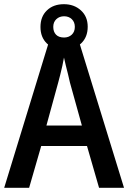

<svg xmlns="http://www.w3.org/2000/svg" viewBox="-20 -897 613 917"><path d="M453.1 0 395.5 -199.7H176.8L119.1 0H0L219.2 -715.3H352.1L572.3 0ZM371.1 -297.4 314 -502.9Q310.5 -519.5 305.2 -541Q299.8 -562.5 294.4 -584Q289.1 -605.5 285.6 -622.1Q282.7 -604 277.8 -582.5Q272.9 -561 267.8 -540.3Q262.7 -519.5 258.3 -503.9L201.7 -297.4ZM285.2 -659.7Q234.9 -659.7 204.1 -689.2Q173.3 -718.8 173.3 -768.1Q173.3 -817.9 204.1 -847.4Q234.9 -877 285.2 -877Q334 -877 366.5 -847.4Q398.9 -817.9 398.9 -769.5Q398.9 -719.2 367.2 -689.5Q335.4 -659.7 285.2 -659.7ZM286.1 -717.8Q308.1 -717.8 322.8 -731.4Q337.4 -745.1 337.4 -768.6Q337.4 -791.5 323 -805.4Q308.6 -819.3 286.1 -819.3Q263.7 -819.3 249 -805.4Q234.4 -791.5 234.4 -768.6Q234.4 -745.1 247.6 -731.4Q260.7 -717.8 286.1 -717.8Z"/></svg>

Font: Open Sans SemiCondensed SemiBold
Style: Regular
Weight: 600
Width: 4
Designer: Monotype Design Team
Foundry: Monotype Imaging Inc.
Version: Version 3.000